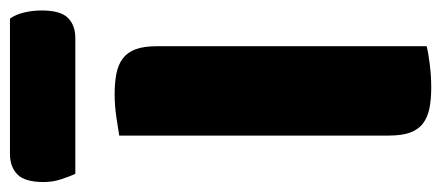

<svg xmlns="http://www.w3.org/2000/svg" viewBox="-290 -596 865 376"><g transform="rotate(-90 142.0 -407.5)"><path d="M-10 -692Q-15 -703 -20.5 -719.5Q-26 -736 -26 -754Q-26 -791 -11 -805.5Q4 -820 29 -820H294Q302 -809 306 -792.5Q310 -776 310 -758Q310 -721 295.5 -706.5Q281 -692 256 -692ZM240 -4Q229 -1 205.5 2Q182 5 159 5Q136 5 118.5 1.5Q101 -2 89 -11Q77 -20 71 -36Q65 -52 65 -78V-606Q76 -608 100 -611.5Q124 -615 146 -615Q169 -615 186.5 -611.5Q204 -608 216 -599Q228 -590 234 -574Q240 -558 240 -532Z"/></g></svg>

Font: Baloo Tammudu
Style: Regular
Weight: 400
Designer: Omkar Shende and Ek Type
Foundry: Ek Type
Version: Version 1.007;PS 1.000;hotconv 1.0.88;makeotf.lib2.5.647800